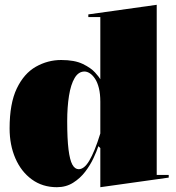

<svg xmlns="http://www.w3.org/2000/svg" viewBox="-20 -765 733 800"><path d="M633 -745V-36H683V-25L398 15V-148L390 -156Q383 -135 369.5 -106Q356 -77 335 -49.5Q314 -22 284.5 -3.5Q255 15 217 15Q157 15 112.5 -17.5Q68 -50 44 -105.5Q20 -161 20 -230Q20 -334 50 -396.5Q80 -459 129.5 -487Q179 -515 235 -515Q291 -515 325 -498.5Q359 -482 376 -463Q393 -444 398 -435V-694H348V-705ZM332 -467Q307 -467 291 -440Q275 -413 267.5 -366Q260 -319 260 -260Q260 -186 265.5 -142Q271 -98 281.5 -79Q292 -60 308 -60Q319 -60 330 -68.5Q341 -77 352 -95.5Q363 -114 374.5 -142Q386 -170 398 -209V-341Q398 -374 392 -398Q386 -422 376 -437Q366 -452 354.5 -459.5Q343 -467 332 -467Z"/></svg>

Font: Kalnia
Style: Bold
Weight: 700
Designer: Frida Medrano
Foundry: Frida Medrano
Version: Version 1.105